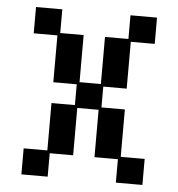

<svg xmlns="http://www.w3.org/2000/svg" viewBox="-49 -677 683 735"><g transform="rotate(5 293.0 -309.5)"><path d="M60 12V-88H151V-270H241V-350H151V-530H60V-631H161V-540H251V-359H333V-540H423V-631H525V-530H433V-350H343V-270H433V-88H525V12H423V-78H333V-260H251V-78H161V12Z"/></g></svg>

Font: Pixelify Sans
Style: Regular
Weight: 400
Designer: Stefie Justprince
Foundry: Typecalism Foundryline
Version: Version 1.000;February 13, 2025;FontCreator 15.0.0.3015 64-b